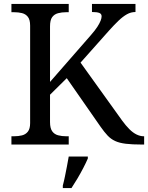

<svg xmlns="http://www.w3.org/2000/svg" viewBox="-20 -734 752 975"><path d="M38 0V-42H51Q73 -42 91.5 -46.5Q110 -51 121.5 -65.5Q133 -80 133 -109V-604Q133 -634 121.5 -648.5Q110 -663 91.5 -667.5Q73 -672 51 -672H38V-714H329V-672H316Q294 -672 275 -667Q256 -662 245 -647Q234 -632 234 -600V-318L441 -555Q463 -580 474.5 -598Q486 -616 491 -629Q496 -642 496 -651Q496 -664 484 -668.5Q472 -673 447 -673V-714H668V-673Q645 -673 624.5 -661.5Q604 -650 582 -629Q560 -608 534 -579L389 -416L600 -122Q619 -96 637 -78Q655 -60 673.5 -51Q692 -42 710 -42H712V0H701Q651 0 618.5 -4Q586 -8 564.5 -18Q543 -28 526.5 -45.5Q510 -63 491 -90L319 -337L234 -253V-114Q234 -83 245 -67.5Q256 -52 275 -47Q294 -42 316 -42H329V0ZM299 208Q305 186 310 161Q315 136 320 110.5Q325 85 329 61H426V71Q417 92 403 119Q389 146 373 173Q357 200 343 221H299Z"/></svg>

Font: Noto Serif Hebrew
Style: Regular
Weight: 400
Designer: Monotype Design Team
Foundry: Monotype Imaging Inc.
Version: Version 2.003